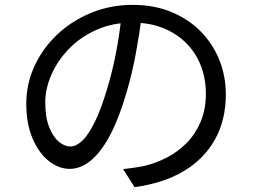

<svg xmlns="http://www.w3.org/2000/svg" viewBox="-20 -738 1040 789"><path d="M564 -683Q554 -605 538.5 -520Q523 -435 499 -355Q469 -252 432.5 -183Q396 -114 354 -79Q312 -44 266 -44Q222 -44 181 -76Q140 -108 114 -168.5Q88 -229 88 -311Q88 -393 121.5 -466Q155 -539 214.5 -595.5Q274 -652 354 -685Q434 -718 525 -718Q613 -718 683.5 -689Q754 -660 804 -609.5Q854 -559 881 -492.5Q908 -426 908 -350Q908 -245 863.5 -165Q819 -85 735.5 -35Q652 15 533 31L486 -43Q510 -46 532 -49Q554 -52 572 -56Q620 -67 665.5 -90.5Q711 -114 747 -150.5Q783 -187 804.5 -237.5Q826 -288 826 -353Q826 -414 806 -466.5Q786 -519 747 -559Q708 -599 652 -622Q596 -645 524 -645Q442 -645 375.5 -615Q309 -585 262.5 -536.5Q216 -488 191 -430.5Q166 -373 166 -318Q166 -255 182.5 -214.5Q199 -174 222.5 -155Q246 -136 269 -136Q293 -136 318 -159.5Q343 -183 369 -235.5Q395 -288 420 -372Q442 -444 457.5 -525Q473 -606 480 -684Z"/></svg>

Font: Noto Sans KR
Style: Regular
Weight: 400
Designer: Ryoko NISHIZUKA  (kana, bopomofo & ideographs); Paul D. Hunt (Latin, Greek & Cyrillic); Sandoll Communications , Soo-you
Foundry: Adobe
Version: Version 2.004-H2;hotconv 1.0.118;makeotfexe 2.5.65603